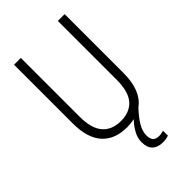

<svg xmlns="http://www.w3.org/2000/svg" viewBox="-275 -807 1119 1119"><g transform="rotate(-45 284.5 -247.0)"><path d="M330 124Q330 178 379 178Q391 178 401.5 176Q412 174 418 172V212Q398 220 371 220Q329 220 305.5 198Q282 176 282 131Q282 97 300 64Q318 31 345 4Q317 10 284 10Q184 10 130 -50Q76 -110 76 -230V-714H132V-231Q132 -132 172 -86.5Q212 -41 285 -41Q357 -41 397 -85.5Q437 -130 437 -230V-714H493V-230Q493 -155 472.5 -104.5Q452 -54 413 -26Q374 15 352 51.5Q330 88 330 124Z"/></g></svg>

Font: Noto Sans Myanmar UI Condensed Light
Style: Regular
Weight: 300
Width: 3
Designer: Monotype Design Team
Foundry: Monotype Imaging Inc.
Version: Version 2.103; ttfautohint (v1.8.4.7-5d5b)